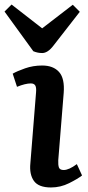

<svg xmlns="http://www.w3.org/2000/svg" viewBox="-46 -813 387 847"><path d="M113 -405Q115 -427 109.5 -436Q104 -445 90 -445Q66 -445 29 -430L10 -488Q29 -499 64.5 -511.5Q100 -524 140 -524Q189 -524 214.5 -495.5Q240 -467 235 -403L211 -106Q210 -85 214 -74Q218 -63 235 -63Q258 -63 293 -89L316 -39Q297 -24 259 -5Q221 14 179 14Q124 14 103.5 -15Q83 -44 88 -93ZM-26 -762 5 -793 140 -688 275 -792 306 -761 190 -612Q165 -579 140 -579Q120 -579 101 -587Z"/></svg>

Font: Literata 12pt SemiBold
Style: Italic
Weight: 600
Italic angle: -2°
Designer: Latin by Veronika Burian and Jose Scaglione. Greek by Irene Vlachou. Cyrillic by Vera Evstafieva
Foundry: TypeTogether
Version: Version 3.002